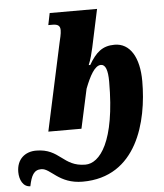

<svg xmlns="http://www.w3.org/2000/svg" viewBox="-145 -584 743 872"><g transform="rotate(-5 226.0 -148.0)"><path d="M-42 240C-32 192 -20 167 14 167C57 167 88 240 197 240C444 240 506 -7 506 -191C506 -300 465 -367 395 -367C339 -367 309 -340 277 -285H270C281 -311 287 -337 293 -363L330 -536H114L103 -482H122C147 -482 157 -474 157 -454C157 -437 151 -416 147 -398L61 0H212L251 -179C273 -236 297 -281 325 -281C346 -281 356 -255 356 -202C356 73 281 164 216 164C113 164 107 81 -2 81C-52 81 -91 112 -91 171C-91 206 -75 240 -42 240Z"/></g></svg>

Font: Noto Serif Condensed Extra
Style: Italic
Weight: 800
Width: 3
Italic angle: -12°
Designer: Monotype Design Team
Foundry: Monotype Imaging Inc.
Version: Version 1.901